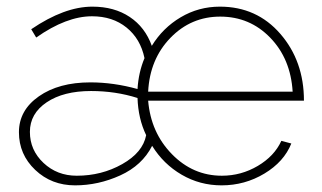

<svg xmlns="http://www.w3.org/2000/svg" viewBox="-20 -548 969 578"><path d="M206 10Q135 10 86 -36.5Q37 -83 37 -150Q37 -216 97 -258Q157 -300 252 -300Q322 -300 394 -280Q397 -330 415 -373Q403 -431 361 -465Q319 -499 257 -499Q180 -499 89 -435L74 -460Q174 -528 258 -528Q324 -528 370.5 -497Q417 -466 437 -410Q470 -464 524 -496Q578 -528 642 -528Q753 -528 824 -446Q895 -364 895 -245H426Q434 -149 497.5 -84Q561 -19 648 -19Q706 -19 756 -48.5Q806 -78 827 -124L857 -116Q835 -61 776 -25.5Q717 10 647 10Q582 10 527 -22Q472 -54 438 -109Q408 -50 342 -20Q276 10 206 10ZM211 -19Q286 -19 348 -54Q410 -89 420 -141Q396 -191 394 -253Q328 -274 254 -274Q171 -274 120.5 -240Q70 -206 70 -151Q70 -96 111 -57.5Q152 -19 211 -19ZM426 -272H861Q855 -371 793.5 -434.5Q732 -498 643 -498Q555 -498 493 -434Q431 -370 426 -272Z"/></svg>

Font: Raleway
Style: ExtraLight
Weight: 200
Designer: Matt McInerney, Pablo Impallari, Rodrigo Fuenzalida
Foundry: Matt McInerney, Pablo Impallari, Rodrigo Fuenzalida
Version: Version 2.001